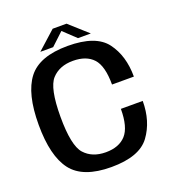

<svg xmlns="http://www.w3.org/2000/svg" viewBox="-143 -905 926 1020"><g transform="rotate(-20 320.0 -395.0)"><path d="M313 4Q472 4 530.2 -75.2Q588.5 -154.5 588.5 -269.5H465Q465 -166.5 426 -123.2Q387 -80 312 -80Q235.5 -80 192.2 -128Q149 -176 149 -339Q149 -501.5 192.2 -549Q235.5 -596.5 312 -596.5Q387.5 -596.5 426.2 -554.5Q465 -512.5 465 -407H588.5Q588.5 -525 530.2 -602.8Q472 -680.5 313 -680.5Q153 -680.5 89.2 -597.8Q25.5 -515 25.5 -339Q25.5 -162.5 89.2 -79.2Q153 4 313 4ZM166.5 -700.5H239L309.5 -766.5L379.5 -700.5H452L348.5 -793.5H270Z"/></g></svg>

Font: Anybody UltraCondensed Thin Medium
Style: Regular
Weight: 500
Version: Version 1.111